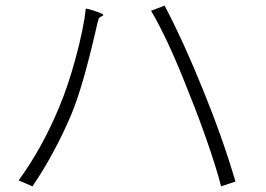

<svg xmlns="http://www.w3.org/2000/svg" viewBox="-20 -692 942 680"><path d="M95 -32 46 -53Q129 -167 189 -311Q222 -390 247 -483Q276 -589 284 -662Q306 -657 325 -650Q347 -642 346 -639Q345 -636 340 -634Q331 -631 329 -624Q326 -615 322 -597Q321 -591 317 -575Q272 -382 234 -290Q175 -150 95 -32ZM763 -32Q748 -92 714 -190Q682 -282 651 -358Q578 -547 515 -654L563 -672Q630 -545 699 -374Q768 -205 814 -49Z"/></svg>

Font: GenSekiGothic TW L
Style: Regular
Weight: 300
Version: Version 1.501;PS 1;hotconv 16.6.51;makeotf.lib2.5.65220